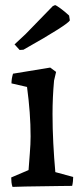

<svg xmlns="http://www.w3.org/2000/svg" viewBox="-20 -729 314 753"><path d="M29 4Q26 -5 25 -14Q24 -23 24 -33L92 -62Q94 -92 97 -128Q100 -164 100 -194Q100 -240 96.5 -288Q93 -336 86 -388L25 -402Q25 -420 31 -440L177 -464L200 -447L192 -413Q189 -380 187.5 -347.5Q186 -315 186 -282Q186 -226 189 -167.5Q192 -109 197 -54L267 -35Q267 -27 266 -17.5Q265 -8 263 0Q247 0 215.5 0.5Q184 1 148 1.5Q112 2 79.5 2.5Q47 3 29 4ZM57 -533 37 -555 81 -596 187 -705 196 -709Q201 -708 218 -695.5Q235 -683 251 -668L254 -649Q250 -641 207 -613.5Q164 -586 72 -534Z"/></svg>

Font: Labrada Medium
Style: Regular
Weight: 500
Designer: Mercedes Jáuregui
Foundry: Omnibus-Type Team
Version: Version 1.000; ttfautohint (v1.8.4.7-5d5b)